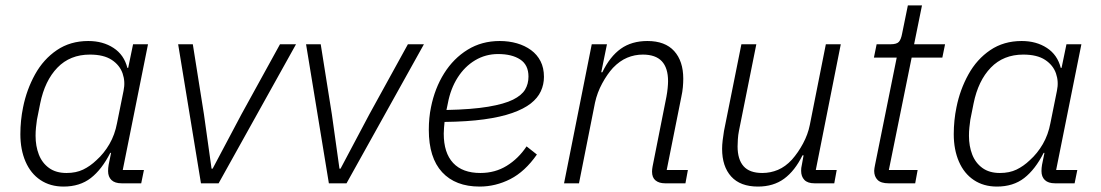

<svg xmlns="http://www.w3.org/2000/svg" viewBox="-20 -675 4054 707"><path d="M500 0H428Q403 0 390.5 -12Q378 -24 378 -45Q378 -51 378.5 -56.5Q379 -62 380 -68L389 -112H386Q355 -51 314.5 -19.5Q274 12 214 12Q165 12 129 -12Q93 -36 74 -80Q55 -124 55 -181Q55 -206 57.5 -231Q60 -256 65 -280Q78 -345 109 -401Q140 -457 189.5 -490.5Q239 -524 305 -524Q359 -524 398 -498.5Q437 -473 449 -425H452L470 -512H525L432 -49H510ZM225 -38Q260 -38 286 -50.5Q312 -63 335 -85Q363 -110 383 -144.5Q403 -179 411 -222L435 -341Q442 -374 431.5 -404.5Q421 -435 391.5 -454.5Q362 -474 311 -474Q238 -474 191.5 -426Q145 -378 128 -294L116 -234Q114 -220 112.5 -205.5Q111 -191 111 -175Q111 -137 123 -106Q135 -75 160.5 -56.5Q186 -38 225 -38Z M785 0H720L636 -512H690L731 -254L759 -54H763L869 -254L1011 -512H1070Z M1256 0H1191L1107 -512H1161L1202 -254L1230 -54H1234L1340 -254L1482 -512H1541Z M1746 12Q1657 12 1608 -41Q1559 -94 1559 -197Q1559 -219 1561 -240Q1563 -261 1567 -280Q1581 -350 1615.5 -405Q1650 -460 1702 -492Q1754 -524 1820 -524Q1854 -524 1883.5 -515.5Q1913 -507 1935.5 -490.5Q1958 -474 1970.5 -449.5Q1983 -425 1983 -392Q1983 -364 1971.5 -339Q1960 -314 1934.5 -294Q1909 -274 1866.5 -259Q1824 -244 1762.5 -235.5Q1701 -227 1617 -226Q1616 -217 1615 -204Q1614 -191 1614 -183Q1614 -112 1648.5 -75Q1683 -38 1749 -38Q1803 -38 1846 -64.5Q1889 -91 1919 -136L1957 -106Q1913 -43 1859 -15.5Q1805 12 1746 12ZM1814 -476Q1768 -476 1729.5 -453Q1691 -430 1665 -389Q1639 -348 1629 -294L1624 -270Q1718 -272 1777.5 -282Q1837 -292 1869 -308Q1901 -324 1913.5 -345Q1926 -366 1926 -393Q1926 -436 1895.5 -456Q1865 -476 1814 -476Z M2112 0H2057L2159 -512H2215L2194 -409H2198Q2226 -467 2266 -495.5Q2306 -524 2364 -524Q2429 -524 2462.5 -487Q2496 -450 2496 -385Q2496 -371 2494.5 -354Q2493 -337 2489 -319L2435 -49H2513L2504 0H2429Q2407 0 2394 -10.5Q2381 -21 2381 -43Q2381 -48 2381.5 -52Q2382 -56 2383 -62L2434 -319Q2437 -335 2438.5 -350.5Q2440 -366 2440 -376Q2440 -425 2417 -449.5Q2394 -474 2347 -474Q2317 -474 2289.5 -462.5Q2262 -451 2237 -425Q2216 -402 2197.5 -368Q2179 -334 2171 -297Z M2710 -512H2765L2701 -193Q2698 -178 2697 -162Q2696 -146 2696 -136Q2696 -88 2718 -63Q2740 -38 2787 -38Q2817 -38 2844.5 -49.5Q2872 -61 2896 -87Q2919 -113 2937 -146.5Q2955 -180 2962 -215L3021 -512H3076L2984 -49H3061L3052 0H2979Q2954 0 2942 -12.5Q2930 -25 2930 -46Q2930 -51 2930.5 -56.5Q2931 -62 2933 -70L2939 -103H2935Q2907 -46 2867.5 -17Q2828 12 2771 12Q2706 12 2672.5 -25Q2639 -62 2639 -127Q2639 -141 2641 -158Q2643 -175 2646 -193Z M3350 0H3252Q3224 0 3211.5 -12.5Q3199 -25 3199 -46Q3199 -51 3200 -56Q3201 -61 3202 -67L3282 -463H3198L3208 -512H3259Q3282 -512 3290 -521Q3298 -530 3302 -552L3323 -655H3375L3346 -512H3460L3450 -463H3337L3253 -49H3359Z M3937 0H3865Q3840 0 3827.5 -12Q3815 -24 3815 -45Q3815 -51 3815.5 -56.5Q3816 -62 3817 -68L3826 -112H3823Q3792 -51 3751.5 -19.5Q3711 12 3651 12Q3602 12 3566 -12Q3530 -36 3511 -80Q3492 -124 3492 -181Q3492 -206 3494.5 -231Q3497 -256 3502 -280Q3515 -345 3546 -401Q3577 -457 3626.5 -490.5Q3676 -524 3742 -524Q3796 -524 3835 -498.5Q3874 -473 3886 -425H3889L3907 -512H3962L3869 -49H3947ZM3662 -38Q3697 -38 3723 -50.5Q3749 -63 3772 -85Q3800 -110 3820 -144.5Q3840 -179 3848 -222L3872 -341Q3879 -374 3868.5 -404.5Q3858 -435 3828.5 -454.5Q3799 -474 3748 -474Q3675 -474 3628.5 -426Q3582 -378 3565 -294L3553 -234Q3551 -220 3549.5 -205.5Q3548 -191 3548 -175Q3548 -137 3560 -106Q3572 -75 3597.5 -56.5Q3623 -38 3662 -38Z"/></svg>

Font: IBM Plex Sans Light
Style: Italic
Weight: 300
Italic angle: -11.31°
Designer: Mike Abbink, Paul van der Laan, Pieter van Rosmalen
Foundry: Bold Monday
Version: Version 3.201